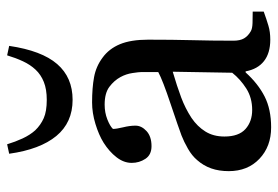

<svg xmlns="http://www.w3.org/2000/svg" viewBox="-142 -634 788 544"><g transform="rotate(-90 252.0 -362.0)"><path d="M491.2 -8.8Q468.3 -0.5 450.9 4.6Q433.6 9.8 411.6 9.8Q373.5 9.8 350.8 -8.1Q328.1 -25.9 321.8 -60.1H318.8Q287.1 -24.9 250.7 -6.3Q214.4 12.2 163.1 12.2Q108.9 12.2 74 -21Q39.1 -54.2 39.1 -107.9Q39.1 -135.7 46.9 -157.7Q54.7 -179.7 70.3 -197.3Q82.5 -211.9 102.5 -223.4Q122.6 -234.9 140.1 -241.7Q162.1 -250 229.2 -272.5Q296.4 -294.9 319.8 -307.6V-356Q319.8 -362.3 317.1 -380.4Q314.5 -398.4 305.7 -414.6Q295.9 -432.6 278.1 -446Q260.3 -459.5 227.5 -459.5Q205.1 -459.5 185.8 -451.9Q166.5 -444.3 158.7 -436Q158.7 -426.3 163.3 -407.2Q168 -388.2 168 -372.1Q168 -355 152.6 -340.8Q137.2 -326.7 109.9 -326.7Q85.4 -326.7 74 -344Q62.5 -361.3 62.5 -382.8Q62.5 -405.3 78.4 -425.8Q94.2 -446.3 119.6 -462.4Q141.6 -476.1 172.9 -485.6Q204.1 -495.1 233.9 -495.1Q274.9 -495.1 305.4 -489.5Q335.9 -483.9 360.8 -465.3Q385.7 -447.3 398.7 -416.3Q411.6 -385.3 411.6 -336.4Q411.6 -266.6 410.2 -212.6Q408.7 -158.7 408.7 -94.7Q408.7 -75.7 415.3 -64.5Q421.9 -53.2 435.5 -45.4Q442.9 -41 458.7 -40.5Q474.6 -40 491.2 -40ZM320.8 -266.6Q279.3 -254.4 248 -242.7Q216.8 -231 189.9 -213.4Q165.5 -196.8 151.4 -174.1Q137.2 -151.4 137.2 -120.1Q137.2 -79.6 158.4 -60.5Q179.7 -41.5 212.4 -41.5Q247.1 -41.5 273.4 -58.3Q299.8 -75.2 317.9 -98.1ZM394 -730Q380.4 -637.7 342.5 -594Q304.7 -550.3 241.2 -550.3Q176.8 -550.3 138.7 -596.4Q100.6 -642.6 88.4 -730L115.2 -735.8Q122.1 -712.9 131.8 -691.9Q141.6 -670.9 154.8 -656.2Q169.9 -640.6 189.2 -632.1Q208.5 -623.5 241.2 -623.5Q271 -623.5 291.7 -631.8Q312.5 -640.1 326.7 -655.3Q340.8 -670.4 350.3 -690.9Q359.9 -711.4 367.2 -735.8Z"/></g></svg>

Font: UniBurma_GGSerif
Style: Book
Weight: 400
Designer: Victor San Kho Lin (for Burmese only and related typography optimization with it)
Foundry: http://www.unimm.org
Version: 2.0